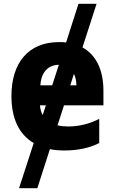

<svg xmlns="http://www.w3.org/2000/svg" viewBox="-20 -780 603 1008"><path d="M80 208H176L242 3C265 8 291 10 319 10C387 10 450 -3 501 -29V-156C453 -131 397 -116 338 -116C318 -116 299 -118 282 -122L316 -227H523V-303C523 -414 484 -492 413 -531L487 -760H392L327 -557C315 -559 303 -559 290 -559C128 -559 40 -449 40 -276C40 -158 80 -74 157 -29ZM192 -332C196 -401 233 -439 289 -440L254 -332ZM381 -332H349L368 -392C376 -376 381 -356 381 -332ZM190 -227H221L204 -176C196 -191 191 -208 190 -227Z"/></svg>

Font: Noto Sans Mono SemiCondensed ExtraBold
Style: Regular
Weight: 800
Width: 4
Designer: Monotype Design Team
Foundry: Monotype Imaging Inc.
Version: Version 2.014